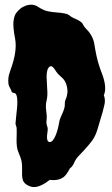

<svg xmlns="http://www.w3.org/2000/svg" viewBox="-20 -756 470 803"><path d="M188.5 -3.9Q149.4 26.4 122.1 26.4Q109.4 26.4 95.2 18.6Q81.1 10.7 76.7 0Q72.3 -10.7 72.3 -23.9Q72.3 -37.1 72.3 -52.7Q73.2 -79.1 64.5 -100.6Q55.7 -122.1 52.7 -131.8Q47.9 -152.3 49.8 -191.4Q50.8 -221.7 47.9 -228Q44.9 -234.4 44.9 -240.2Q44.9 -246.1 48.8 -281.2Q59.6 -365.2 39.1 -367.2Q28.3 -369.1 28.8 -372.1Q29.3 -375 23.4 -385.3Q17.6 -395.5 16.1 -401.4Q14.6 -407.2 14.6 -419.9Q14.6 -432.6 17.6 -443.4Q20.5 -454.1 24.4 -464.8Q51.8 -539.1 43.9 -589.8Q33.2 -645.5 36.6 -668.5Q40 -691.4 47.4 -701.2Q54.7 -710.9 64.5 -719.2Q74.2 -727.5 87.9 -732.4Q117.2 -742.2 139.2 -727.5Q161.1 -712.9 179.7 -709Q198.2 -705.1 214.8 -704.1Q257.8 -701.2 267.6 -693.4Q277.3 -685.5 286.6 -681.2Q295.9 -676.8 302.7 -673.8Q322.3 -664.1 326.2 -655.3Q330.1 -646.5 336.9 -639.2Q343.8 -631.8 351.6 -623Q369.1 -600.6 374 -575.2Q377 -558.6 378.9 -545.9Q380.9 -533.2 383.8 -521.5Q392.6 -483.4 404.3 -454.1Q427.7 -394.5 416 -362.3L414.1 -358.4Q421.9 -338.9 416.5 -316.9Q411.1 -294.9 408.7 -285.6Q406.2 -276.4 402.3 -264.6Q398.4 -252.9 393.6 -234.9Q388.7 -216.8 383.8 -203.6Q378.9 -190.4 373 -179.7Q361.3 -158.2 312.5 -107.4Q296.9 -91.8 290.5 -76.2Q284.2 -60.5 272.5 -51.8Q256.8 -22.5 246.1 -15.6Q224.6 1 188.5 -3.9ZM174.8 -434.6 177.7 -378.9Q179.7 -355.5 174.8 -335.4Q169.9 -315.4 173.3 -293Q176.8 -270.5 174.8 -254.9Q172.9 -239.3 176.8 -229.5Q180.7 -219.7 179.2 -209.5Q177.7 -199.2 176.8 -189.5Q174.8 -164.1 186.5 -162.1Q194.3 -161.1 201.2 -169.4Q208 -177.7 212.9 -190.4Q221.7 -210.9 227.5 -244.1Q229.5 -257.8 237.3 -273.4Q251 -302.7 251 -315.9Q251 -329.1 252 -332.5Q252.9 -335.9 254.4 -339.8Q255.9 -343.8 257.8 -348.6Q259.8 -353.5 261.7 -366.7Q263.7 -379.9 258.3 -399.9Q252.9 -419.9 237.8 -432.6Q222.7 -445.3 216.8 -454.1Q210.9 -462.9 206.1 -469.7Q196.3 -483.4 187.5 -477.5Q174.8 -467.8 174.8 -434.6Z"/></svg>

Font: Creepster
Style: Regular
Weight: 400
Designer: Font Diner, Inc
Foundry: Font Diner, Inc
Version: Version 1.002